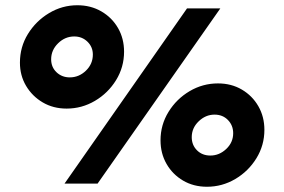

<svg xmlns="http://www.w3.org/2000/svg" viewBox="-20 -700 1083 732"><path d="M234 -286Q183 -286 143 -309.5Q103 -333 79.5 -372.5Q56 -412 56 -461Q56 -521 86.5 -570.5Q117 -620 167 -650Q217 -680 275 -680Q326 -680 366.5 -656.5Q407 -633 430 -593Q453 -553 453 -503Q453 -444 422.5 -394.5Q392 -345 342 -315.5Q292 -286 234 -286ZM226 0 693 -668H820L352 0ZM246 -405Q281 -405 307.5 -430.5Q334 -456 334 -492Q334 -521 313.5 -541Q293 -561 263 -561Q228 -561 201.5 -535Q175 -509 175 -474Q175 -444 195.5 -424.5Q216 -405 246 -405ZM769 12Q718 12 678 -11.5Q638 -35 615 -75Q592 -115 592 -165Q592 -224 622.5 -273.5Q653 -323 703 -352.5Q753 -382 811 -382Q862 -382 902 -358.5Q942 -335 965 -295Q988 -255 988 -205Q988 -146 957.5 -96.5Q927 -47 877 -17.5Q827 12 769 12ZM782 -107Q816 -107 842.5 -132Q869 -157 869 -192Q869 -222 849 -242.5Q829 -263 798 -263Q764 -263 737.5 -237.5Q711 -212 711 -177Q711 -147 731 -127Q751 -107 782 -107Z"/></svg>

Font: Atkinson Hyperlegible
Style: Bold Italic
Weight: 700
Italic angle: -12°
Designer: Elliott Scott, Megan Eiswerth, Linus Boman, Theodore Petrosky
Foundry: Braille Institute
Version: Version 1.006; ttfautohint (v1.8.3)